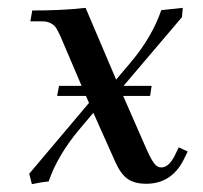

<svg xmlns="http://www.w3.org/2000/svg" viewBox="-20 -466 522 494"><path d="M55.2 -19 209 -201.2 201.2 -219.2H127L131.8 -245.1H189.9L136.2 -371.1Q128.9 -387.2 124.5 -394Q120.1 -400.9 111.1 -406Q102.1 -411.1 87.9 -411.1H58.1L63 -439Q142.1 -439 200.2 -445.8L278.8 -261.2L316.9 -306.2Q371.1 -370.6 395 -439.9L450.2 -445.8L448.2 -421.9L297.9 -245.1H370.1L366.2 -219.2H296.9L357.9 -80.1Q369.1 -55.2 377 -45.2Q384.8 -35.2 395 -35.2Q414.1 -35.2 429.2 -64.9L439.9 -86.9L462.9 -76.2L452.1 -54.2Q420.9 6.8 356 6.8Q326.7 6.8 308.8 -5.4Q291 -17.6 276.9 -48.8L220.2 -175.8L183.1 -131.8Q128.4 -66.4 105 1Q86.9 2.4 62 7.8Z"/></svg>

Font: Dihjauti
Style: Bold Italic
Weight: 700
Italic angle: -9°
Designer: T. Christopher White
Version: Version 3.0.0